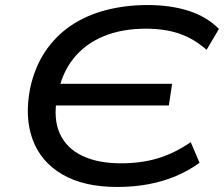

<svg xmlns="http://www.w3.org/2000/svg" viewBox="-20 -734 892 763"><path d="M446 9Q313 9 227.5 -41Q142 -91 109.5 -180Q77 -269 100 -384Q118 -467 159.5 -529Q201 -591 261.5 -632Q322 -673 400 -693.5Q478 -714 566 -714Q659 -714 731 -690.5Q803 -667 850 -619L801 -536Q751 -580 693.5 -600Q636 -620 559 -620Q465 -620 392 -590Q319 -560 272 -501.5Q225 -443 209 -356L192 -401H664L651 -315H175L207 -350Q191 -262 217.5 -203.5Q244 -145 306.5 -115Q369 -85 461 -85Q540 -85 606 -104.5Q672 -124 738 -169L773 -87Q730 -56 679.5 -34.5Q629 -13 570.5 -2Q512 9 446 9Z"/></svg>

Font: Nunito Sans 10pt Expanded Medium
Style: Italic
Weight: 500
Width: 7
Italic angle: -9°
Designer: Vernon Adams
Foundry: Vernon Adams
Version: Version 3.101;gftools[0.9.27]